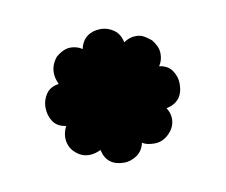

<svg xmlns="http://www.w3.org/2000/svg" viewBox="-41 -781 382 324"><g transform="rotate(-10 150.0 -619.5)"><path d="M93 -712Q104 -712 113 -706Q116 -720 125.5 -727Q135 -734 149 -734Q160 -734 170.5 -727Q181 -720 184 -705Q194 -712 205 -712Q213 -712 219 -708.5Q225 -705 231 -700Q235 -695 238 -689Q241 -683 241 -675Q241 -664 235 -655Q250 -653 257 -642.5Q264 -632 264 -620Q264 -589 235 -583Q241 -574 241 -564Q241 -550 230 -539Q219 -528 205 -528Q191 -528 184 -533Q181 -519 170.5 -512Q160 -505 149 -505Q119 -505 113 -533Q103 -528 93 -528Q79 -528 68 -539Q58 -549 58 -564Q58 -573 63 -583Q48 -585 41 -595.5Q34 -606 34 -620Q34 -632 41 -642.5Q48 -653 63 -655Q58 -665 58 -675Q58 -689 68 -701Q81 -712 93 -712Z"/></g></svg>

Font: VDS
Style: Bold
Weight: 700
Designer: artmaker
Foundry: artmaker
Version: Version 1.000 2009 initial release